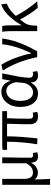

<svg xmlns="http://www.w3.org/2000/svg" viewBox="1072 -1670 797 2982"><g transform="rotate(-90 1471.0 -178.5)"><path d="M92 -543H184V-210Q184 -137 207.5 -101.5Q231 -66 283 -66Q327 -66 360 -88.5Q393 -111 427 -171V-543H519L516 -378Q515 -327 514 -258Q513 -189 513 -106Q513 -63 552 -63Q567 -63 586 -69L598 0Q572 13 533 13Q486 13 463.5 -12Q441 -37 435 -92H433Q404 -41 365.5 -15Q327 11 282 11Q246 11 220.5 -0.5Q195 -12 176 -41Q176 29 178 84.5Q180 140 184 200H92Z M1033 -122Q1033 -251 1038 -376L1040 -468H845Q845 -366 837 -255.5Q829 -145 814 5L722 0Q741 -115 751 -236.5Q761 -358 761 -468H635V-538L713 -543H1236V-468H1127Q1119 -337 1119 -158V-116Q1119 -88 1131.5 -75.5Q1144 -63 1170 -63Q1182 -63 1213 -69L1226 1Q1193 13 1152 13Q1090 13 1061.5 -20.5Q1033 -54 1033 -122Z M1302 -262Q1302 -356 1335 -422Q1368 -487 1422 -522Q1476 -557 1540 -557Q1597 -557 1641.5 -521Q1686 -485 1707 -414H1710L1733 -543H1823L1819 -523Q1790 -385 1772.5 -284Q1755 -183 1755 -119Q1755 -93 1770 -78Q1785 -63 1809 -63Q1828 -63 1846 -71L1859 -1Q1829 13 1790 13Q1740 13 1711.5 -14.5Q1683 -42 1683 -97H1679Q1617 13 1510 13Q1447 13 1400.5 -19.5Q1354 -52 1328 -114Q1302 -176 1302 -262ZM1677 -232 1686 -335Q1664 -417 1629 -448.5Q1594 -480 1549 -480Q1510 -480 1475 -456Q1438 -430 1417 -381Q1396 -332 1396 -263Q1396 -168 1431 -116Q1466 -64 1529 -64Q1565 -64 1598.5 -86.5Q1632 -109 1653 -147.5Q1674 -186 1677 -232Z M1866 -533 1957 -557Q2014 -468 2062 -339Q2110 -210 2133 -93H2138Q2258 -348 2274 -543H2365Q2352 -449 2326 -360Q2271 -181 2165 0H2075Q2044 -154 1989.5 -292.5Q1935 -431 1866 -533Z M2468 -543H2559Q2569 -507 2569 -416V-246H2573Q2643 -367 2729 -452Q2815 -537 2897 -557L2905 -470Q2837 -449 2765 -382Q2693 -315 2609 -200Q2586 -169 2576 -127.5Q2566 -86 2564 -28V0H2479V-394Q2479 -441 2477 -476Q2475 -511 2468 -543ZM2653 -281 2713 -338Q2757 -252 2818.5 -160Q2880 -68 2942 0L2841 9Q2789 -51 2740.5 -126.5Q2692 -202 2653 -281Z"/></g></svg>

Font: Merged Yaku Han JP
Style: Regular
Weight: 400
Designer: Ryoko NISHIZUKA 西塚涼子 (kana, bopomofo & ideographs); Paul D. Hunt (Latin, Greek & Cyrillic); Sandoll Communications 산돌커뮤니
Foundry: Adobe
Version: Version 2.004